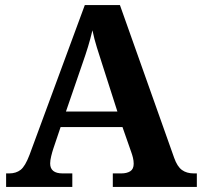

<svg xmlns="http://www.w3.org/2000/svg" viewBox="-20 -734 793 754"><path d="M4 0V-53H16Q43 -53 61 -67Q79 -81 96 -126L313 -714H451L664 -114Q676 -80 694.5 -66.5Q713 -53 741 -53H753V0H423V-53H456Q478 -53 491.5 -61.5Q505 -70 505 -91Q505 -103 502 -115Q499 -127 496 -135L461 -235H218L189 -149Q185 -137 181 -120.5Q177 -104 177 -92Q177 -53 226 -53H264V0ZM239 -296H441L382 -480Q371 -514 360.5 -547.5Q350 -581 343 -615Q335 -581 325.5 -550Q316 -519 304 -485Z"/></svg>

Font: Noto Serif Myanmar
Style: Bold
Weight: 700
Designer: Ben Mitchell and the Monotype Design Team
Foundry: Monotype Imaging Inc.
Version: Version 2.106; ttfautohint (v1.8.4.7-5d5b)